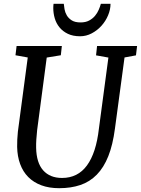

<svg xmlns="http://www.w3.org/2000/svg" viewBox="-20 -987 746 1017"><path d="M404.3 -794.9Q366.2 -794.9 339.4 -807.9Q312.5 -820.8 295.2 -842Q277.8 -863.3 270 -890.1Q262.2 -917 262.2 -944.3Q262.2 -956.5 263.7 -966.8H317.9Q318.8 -955.1 321.8 -938.2Q324.7 -921.4 333.7 -905.8Q342.8 -890.1 359.9 -879.2Q377 -868.2 406.7 -868.2Q433.6 -868.2 452.1 -878.2Q470.7 -888.2 483.2 -903.1Q495.6 -918 502.9 -935.1Q510.3 -952.1 514.2 -966.8H565.4Q565.4 -936.5 552.5 -905.8Q539.6 -875 517.3 -850.3Q495.1 -825.7 465.8 -810.3Q436.5 -794.9 404.3 -794.9ZM70.8 -209Q70.8 -228 71.5 -247.8Q72.3 -267.6 74.7 -289.6L127 -682.6L62 -694.3L67.9 -743.2H307.6L302.2 -694.3L227.5 -682.1L176.8 -298.3Q173.8 -271 172.4 -248Q170.9 -225.1 171.4 -204.1Q172.9 -125 208.7 -84.7Q244.6 -44.4 308.6 -44.4Q392.1 -44.4 440.7 -110.8Q489.3 -177.2 503.9 -305.7L554.2 -682.1L488.8 -693.8L494.1 -743.2H706.1L700.2 -693.8L639.6 -682.6L588.9 -306.2Q577.6 -219.7 553.7 -159.7Q529.8 -99.6 492.7 -61.8Q455.6 -23.9 405.8 -7.1Q356 9.8 293.5 9.8Q239.7 9.8 198.7 -5.6Q157.7 -21 129.6 -49.3Q101.6 -77.6 86.7 -118.2Q71.8 -158.7 70.8 -209Z"/></svg>

Font: Merriweather
Style: Italic
Weight: 400
Italic angle: -7°
Designer: Eben Sorkin ( eben@eyebytes.com )
Foundry: Eben Sorkin ( eben@eyebytes.com )
Version: Version 1.005; ttfautohint (v0.97) -l 13 -r 13 -G 200 -x 24 